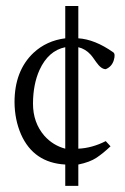

<svg xmlns="http://www.w3.org/2000/svg" viewBox="-20 -526 413 632"><path d="M237.8 -36.6Q283.2 -38.6 328.1 -61.5Q341.3 -47.4 343.8 -44.4Q320.3 -22 298.1 -7.1Q275.9 7.8 237.8 15.6V85.9H194.8V15.6Q90.8 9.8 49.3 -83.5Q28.3 -131.8 27.8 -189.5Q27.8 -293 90.3 -352.1Q133.3 -392.1 194.8 -399.9V-506.3H237.8V-399.9Q292 -396.5 352.5 -354Q360.8 -348.6 354.5 -327.6Q348.1 -306.6 328.1 -298.3Q313 -298.3 297.1 -321Q281.2 -343.8 278.8 -345.7Q261.2 -365.2 237.8 -370.6ZM109.9 -295.4Q88.9 -248.5 88.6 -185.5Q88.4 -122.6 126 -79.1Q154.3 -47.4 194.8 -36.6V-370.6Q139.2 -359.4 109.9 -295.4Z"/></svg>

Font: Lancelot
Style: Regular
Weight: 400
Designer: Marion Kadi
Foundry: Marion Kadi, Anton Koovit
Version: 1.004